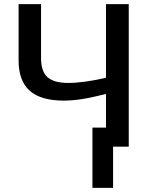

<svg xmlns="http://www.w3.org/2000/svg" viewBox="-20 -708 719 927"><path d="M491.7 -254.4Q422.9 -236.8 375.5 -229.5Q328.1 -222.2 288.1 -222.2Q177.2 -222.2 123.5 -269.8Q69.8 -317.4 69.8 -416.5V-688H178.2V-428.2Q178.2 -362.3 209.7 -335Q241.2 -307.6 309.1 -307.6Q383.8 -307.6 491.7 -332.5V-688H601.6V0H525.9V199.2H426.3V-91.8H491.7Z"/></svg>

Font: Arimo Medium
Style: Regular
Weight: 500
Designer: Steve Matteson
Foundry: Monotype Imaging Inc.
Version: Version 1.33